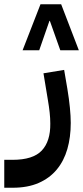

<svg xmlns="http://www.w3.org/2000/svg" viewBox="-80 -641 390 901"><path d="M-60 109H-21Q75 109 116 65.5Q157 22 156 -61Q156 -86 153 -113.5Q150 -141 145 -170L124 -297L221 -313L236 -225Q244 -177 248 -136Q252 -95 252 -64Q252 3 236 58.5Q220 114 186.5 154.5Q153 195 101.5 217.5Q50 240 -20 240H-60ZM290 -405H203L154 -543H152L104 -405H26L110 -621H207Z"/></svg>

Font: IBM Plex Sans Arabic SemiBold
Style: Regular
Weight: 600
Designer: Mike Abbink, Paul van der Laan, Pieter van Rosmalen, Wael Morcos, Khajak Apelian
Foundry: Bold Monday
Version: Version 1.1